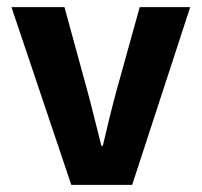

<svg xmlns="http://www.w3.org/2000/svg" viewBox="-20 -516 563 536"><path d="M179 0 12 -496H160L224 -262Q234 -225 243.5 -186.5Q253 -148 263 -109H267Q276 -148 285.5 -186.5Q295 -225 305 -262L370 -496H511L349 0Z"/></svg>

Font: TT Toshiba Sans
Style: Bold
Weight: 700
Designer: Paul D. Hunt
Foundry: Toshiba Corporation
Version: Version 2.020;PS 2.000;hotconv 1.0.86;makeotf.lib2.5.63406